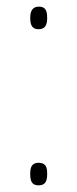

<svg xmlns="http://www.w3.org/2000/svg" viewBox="-20 -552 232 578"><path d="M71 -498C71 -478 76 -464 96 -464C116 -464 122 -477 122 -498C122 -520 117 -532 97 -532C76 -532 71 -516 71 -498ZM71 -29C71 -10 74 6 96 6C119 6 122 -10 122 -29C122 -47 119 -62 96 -62C75 -62 71 -47 71 -29Z"/></svg>

Font: Noto Sans Lao Looped UI Cond Thin
Style: Regular
Weight: 100
Width: 3
Designer: Mark Frömberg, Ben Mitchell
Foundry: The Fontpad Ltd
Version: Version 1.001